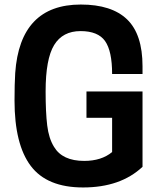

<svg xmlns="http://www.w3.org/2000/svg" viewBox="-20 -813 704 846"><path d="M346 13Q187 13 115.5 -82Q44 -177 44 -370Q44 -443 47 -491Q68 -793 336 -793Q472 -793 540 -727.5Q608 -662 608 -521V-487H474Q474 -588 443 -632Q412 -676 335 -676Q256 -676 218.5 -614.5Q181 -553 181 -410Q181 -318 188 -260.5Q195 -203 218 -166Q255 -104 351 -104Q427 -104 474 -143V-294H361V-410H608V-78Q511 13 346 13Z"/></svg>

Font: Tanohe Sans SemiBold
Style: Regular
Weight: 600
Designer: Village Type and Design LLC & Cristiano Sobral
Foundry: Cooper Hewitt Smithsonian Design Museum
Version: Version 1.00;September 29, 2021;FontCreator 13.0.0.2655 64-b